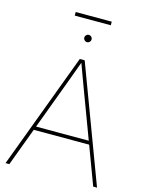

<svg xmlns="http://www.w3.org/2000/svg" viewBox="-143 -1082 882 1166"><g transform="rotate(15 297.5 -498.5)"><path d="M281.7 -727.5H312.5L585 0H561L350.1 -563.5Q330.6 -616.7 321 -642.3Q311.5 -668 292.5 -719.7H301.3Q272.5 -641.6 243.7 -563.5L33.7 0H9.8ZM117.7 -262.2H477.1V-239.7H117.7ZM274.4 -860.4Q274.4 -866.7 277.6 -871.8Q280.8 -877 285.9 -880.1Q291 -883.3 297.4 -883.3Q303.7 -883.3 308.8 -880.1Q314 -877 317.1 -871.8Q320.3 -866.7 320.3 -860.4Q320.3 -854 317.1 -848.9Q314 -843.8 308.8 -840.6Q303.7 -837.4 297.4 -837.4Q291 -837.4 285.9 -840.6Q280.8 -843.8 277.6 -848.9Q274.4 -854 274.4 -860.4ZM410.6 -974.1H184.1V-996.6H410.6Z"/></g></svg>

Font: Intratopia Thin
Style: Regular
Weight: 100
Designer: Rasmus Andersson
Foundry: rsms
Version: Version 3.000;Glyphs 3.2.3 (3260)